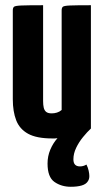

<svg xmlns="http://www.w3.org/2000/svg" viewBox="-20 -520 398 735"><path d="M251 195Q215 195 188.5 176.5Q162 158 162 106Q162 78 172.5 53Q183 28 200 9Q195 10 190 10Q185 10 180 10Q120 10 87.5 -8Q55 -26 42 -59.5Q29 -93 29 -140V-480Q29 -490 33.5 -494Q38 -498 62.5 -499Q87 -500 145 -500V-133Q145 -118 147.5 -107.5Q150 -97 157 -91.5Q164 -86 178 -86Q188 -86 198 -89Q208 -92 216 -99V-480Q216 -490 220.5 -494Q225 -498 248 -499Q271 -500 328 -500V-28Q314 -15 298 4.5Q282 24 271.5 46Q261 68 261 90Q261 117 286 117Q292 117 298 115.5Q304 114 311 110Q317 122 319.5 134Q322 146 322 154Q322 165 317 173Q310 185 293 190Q276 195 251 195Z"/></svg>

Font: Yanone Kaffeesatz ExtraLight
Style: Bold
Weight: 700
Version: Version 2.003